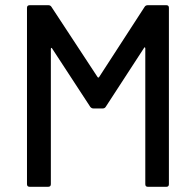

<svg xmlns="http://www.w3.org/2000/svg" viewBox="-20 -720 755 740"><path d="M84 -10V-690Q84 -700 95 -700H166Q174 -700 178 -694L356 -423Q359 -419 362 -423L537 -693Q541 -700 550 -700H621Q631 -700 631 -690V-10Q631 0 621 0H550Q540 0 540 -10V-533Q540 -537 538 -537.5Q536 -538 535 -535L388 -309Q384 -302 376 -302H340Q333 -302 328 -308L181 -533Q179 -536 177.5 -535.5Q176 -535 176 -531V-10Q176 0 165 0H95Q84 0 84 -10Z"/></svg>

Font: Barlow GEO Medium
Style: Regular
Weight: 500
Designer: Jeremy Tribby
Foundry: Tribby Type
Version: Version 1.408